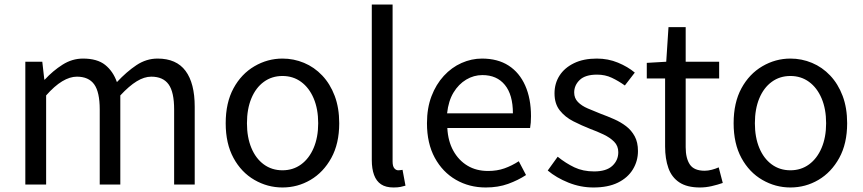

<svg xmlns="http://www.w3.org/2000/svg" viewBox="-20 -816 3818 849"><path d="M92 0V-543H167L176 -464H178Q214 -503 256.5 -530Q299 -557 347 -557Q410 -557 445 -529Q480 -501 497 -453Q540 -499 583.5 -528Q627 -557 677 -557Q760 -557 800.5 -502.5Q841 -448 841 -344V0H750V-332Q750 -409 725.5 -443Q701 -477 649 -477Q618 -477 584.5 -456.5Q551 -436 512 -394V0H421V-332Q421 -409 396.5 -443Q372 -477 320 -477Q289 -477 255 -456.5Q221 -436 184 -394V0Z M1229 13Q1163 13 1105 -20.5Q1047 -54 1012.5 -117.5Q978 -181 978 -271Q978 -362 1012.5 -425.5Q1047 -489 1105 -523Q1163 -557 1229 -557Q1279 -557 1324.5 -538Q1370 -519 1405 -482Q1440 -445 1460 -392Q1480 -339 1480 -271Q1480 -181 1445 -117.5Q1410 -54 1353 -20.5Q1296 13 1229 13ZM1229 -63Q1276 -63 1311.5 -89Q1347 -115 1367 -162Q1387 -209 1387 -271Q1387 -334 1367 -381Q1347 -428 1311.5 -454Q1276 -480 1229 -480Q1182 -480 1146.5 -454Q1111 -428 1091.5 -381Q1072 -334 1072 -271Q1072 -209 1091.5 -162Q1111 -115 1146.5 -89Q1182 -63 1229 -63Z M1720 13Q1686 13 1665 -1Q1644 -15 1634 -42.5Q1624 -70 1624 -108V-796H1716V-102Q1716 -81 1723.5 -72Q1731 -63 1741 -63Q1745 -63 1749 -63.5Q1753 -64 1760 -65L1773 5Q1763 8 1751 10.5Q1739 13 1720 13Z M2128 13Q2055 13 1996 -21Q1937 -55 1902.5 -118.5Q1868 -182 1868 -271Q1868 -338 1888 -390.5Q1908 -443 1942.5 -480.5Q1977 -518 2021 -537.5Q2065 -557 2111 -557Q2181 -557 2229 -526Q2277 -495 2302.5 -437.5Q2328 -380 2328 -302Q2328 -287 2327 -274Q2326 -261 2324 -250H1958Q1961 -192 1984.5 -149.5Q2008 -107 2047 -83.5Q2086 -60 2138 -60Q2178 -60 2210.5 -71.5Q2243 -83 2274 -103L2306 -42Q2271 -19 2227 -3Q2183 13 2128 13ZM1957 -315H2248Q2248 -397 2212.5 -440.5Q2177 -484 2113 -484Q2075 -484 2041.5 -464Q2008 -444 1985.5 -407Q1963 -370 1957 -315Z M2604 13Q2547 13 2493.5 -8.5Q2440 -30 2402 -62L2446 -123Q2482 -94 2520 -76Q2558 -58 2607 -58Q2661 -58 2687.5 -82.5Q2714 -107 2714 -143Q2714 -171 2695.5 -189.5Q2677 -208 2648.5 -221.5Q2620 -235 2590 -246Q2552 -261 2515.5 -279.5Q2479 -298 2455.5 -327.5Q2432 -357 2432 -403Q2432 -447 2454 -481.5Q2476 -516 2518 -536.5Q2560 -557 2619 -557Q2669 -557 2712.5 -539Q2756 -521 2787 -495L2743 -438Q2715 -458 2685.5 -472Q2656 -486 2620 -486Q2568 -486 2543.5 -462.5Q2519 -439 2519 -407Q2519 -382 2535.5 -365Q2552 -348 2579 -336.5Q2606 -325 2636 -313Q2666 -302 2695.5 -289Q2725 -276 2748.5 -258Q2772 -240 2786.5 -213.5Q2801 -187 2801 -148Q2801 -104 2778.5 -67Q2756 -30 2712.5 -8.5Q2669 13 2604 13Z M3075 13Q3018 13 2984 -9.5Q2950 -32 2935.5 -73Q2921 -114 2921 -168V-469H2840V-538L2926 -543L2936 -696H3012V-543H3160V-469H3012V-165Q3012 -116 3030.5 -88.5Q3049 -61 3096 -61Q3111 -61 3128 -65.5Q3145 -70 3158 -76L3176 -7Q3153 1 3127 7Q3101 13 3075 13Z M3475 13Q3409 13 3351 -20.5Q3293 -54 3258.5 -117.5Q3224 -181 3224 -271Q3224 -362 3258.5 -425.5Q3293 -489 3351 -523Q3409 -557 3475 -557Q3525 -557 3570.5 -538Q3616 -519 3651 -482Q3686 -445 3706 -392Q3726 -339 3726 -271Q3726 -181 3691 -117.5Q3656 -54 3599 -20.5Q3542 13 3475 13ZM3475 -63Q3522 -63 3557.5 -89Q3593 -115 3613 -162Q3633 -209 3633 -271Q3633 -334 3613 -381Q3593 -428 3557.5 -454Q3522 -480 3475 -480Q3428 -480 3392.5 -454Q3357 -428 3337.5 -381Q3318 -334 3318 -271Q3318 -209 3337.5 -162Q3357 -115 3392.5 -89Q3428 -63 3475 -63Z"/></svg>

Font: Noto Sans KR
Style: Regular
Weight: 400
Designer: Ryoko NISHIZUKA  (kana, bopomofo & ideographs); Paul D. Hunt (Latin, Greek & Cyrillic); Sandoll Communications , Soo-you
Foundry: Adobe
Version: Version 2.004-H2;hotconv 1.0.118;makeotfexe 2.5.65603